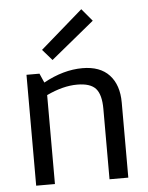

<svg xmlns="http://www.w3.org/2000/svg" viewBox="-53 -785 640 828"><g transform="rotate(-5 267.0 -370.5)"><path d="M70 0ZM283.8 -418.8Q222.5 -418.8 151.2 -385V0H70V-480H126.2L143.8 -440Q230 -487.5 312.5 -487.5Q388.8 -487.5 428.8 -444.4Q468.8 -401.2 468.8 -325V0H387.5V-305Q387.5 -366.2 364.4 -392.5Q341.2 -418.8 283.8 -418.8ZM375 -687.5 187.5 -533.8 146.2 -581.2 330 -741.2Z"/></g></svg>

Font: Cambay
Style: Regular
Weight: 400
Designer: Pooja Saxena
Foundry: Pooja Saxena
Version: Version 1.181;PS 001.181;hotconv 1.0.70;makeotf.lib2.5.58329